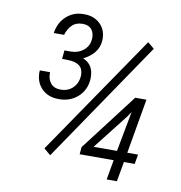

<svg xmlns="http://www.w3.org/2000/svg" viewBox="-80 -791 818 866"><g transform="rotate(10 328.5 -358.0)"><path d="M195.3 -63 164.6 -89.4 542.5 -642.1 572.3 -617.2ZM381.8 -134.8H488.8L523.4 -318.8L508.3 -296.4ZM536.1 -134.8H585.4L577.6 -90.8H528.3L512.2 0H465.3L481.4 -90.8H325.7L328.6 -124L528.3 -385.3H579.6ZM176.8 -540H208Q241.7 -541 264.6 -560.5Q287.6 -580.1 290 -609.9Q290.5 -614.7 290.5 -619.1Q290.5 -640.1 279.3 -654.8Q265.6 -672.4 237.3 -672.4Q207 -672.4 188.7 -654.1Q170.4 -635.7 163.1 -608.9H115.7Q123 -658.7 156.7 -688Q189.5 -716.8 234.4 -716.3Q235.8 -716.3 237.3 -716.3Q283.2 -716.3 311.5 -687.5Q337.4 -661.6 337.4 -620.1Q337.4 -615.7 336.9 -611.3Q332.5 -552.7 266.1 -519.5Q314.9 -499.5 314.9 -441.4Q314.9 -437.5 314.9 -433.6Q312 -382.8 276.4 -350.6Q241.7 -319.3 190.4 -319.3Q189 -319.3 187.5 -319.3Q137.7 -319.8 108.9 -351.1Q82.5 -379.4 82.5 -422.9Q82.5 -427.2 83 -432.1H129.9Q129.9 -429.7 129.9 -426.8Q129.9 -400.4 143.6 -382.8Q158.2 -363.3 189.9 -362.8Q223.1 -362.8 244.9 -383.3Q266.6 -403.8 269.5 -435.1Q270 -439.9 270 -443.8Q270 -499 200.7 -500L172.9 -500.5Z"/></g></svg>

Font: MAUL Condensed Light Italic
Style: Light Italic
Weight: 300
Italic angle: -12°
Designer: MAUL
Version: Version 1.0; 2020; ttfautohint (v1.8.3)